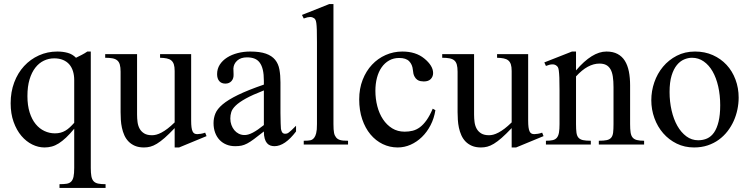

<svg xmlns="http://www.w3.org/2000/svg" viewBox="-20 -715 3709 950"><path d="M274.4 214.8V196.3Q295.9 196.3 309.8 194.1Q323.7 191.9 332 183.6Q340.3 175.3 343.8 159.4Q347.2 143.6 347.2 115.7V-78.1Q325.7 -51.8 306.9 -34.2Q288.1 -16.6 270.8 -5.6Q253.4 5.4 236.1 10Q218.8 14.6 200.2 14.6Q169.4 14.6 139.6 0Q109.9 -14.6 85.9 -42.7Q62 -70.8 47.4 -111.6Q32.7 -152.3 32.7 -204.1Q32.7 -260.3 50.3 -307.1Q67.9 -354 99.1 -387.9Q130.4 -421.9 172.6 -440.9Q214.8 -460 263.7 -460Q291.5 -460 315.2 -453.4Q338.9 -446.8 356 -429.2Q370.6 -436.5 385 -443.8Q399.4 -451.2 412.1 -460H429.2V115.7Q429.2 141.1 432.1 157Q435.1 172.9 443.1 181.6Q451.2 190.4 465.6 193.4Q480 196.3 502.4 196.3V214.8ZM347.2 -318.8Q347.2 -342.8 341.1 -362.5Q335 -382.3 322.8 -396.5Q310.5 -410.6 291.7 -418.5Q272.9 -426.3 248 -426.3Q221.2 -426.3 197 -414.8Q172.9 -403.3 154.8 -380.1Q136.7 -356.9 126.2 -322Q115.7 -287.1 115.7 -239.7Q115.7 -193.4 126.7 -158.7Q137.7 -124 156.5 -101.1Q175.3 -78.1 200 -66.7Q224.6 -55.2 251.5 -55.2Q267.1 -55.2 279.8 -58.6Q292.5 -62 303.7 -68.6Q314.9 -75.2 325.4 -85Q335.9 -94.7 347.2 -107.4Z M866.2 14.6H844.2V-81.1Q815.9 -51.3 794.7 -32.7Q773.4 -14.2 756.1 -3.7Q738.8 6.8 723.6 10.7Q708.5 14.6 692.4 14.6Q666.5 14.6 647.7 6.6Q628.9 -1.5 616 -14.9Q603 -28.3 595.2 -45.9Q587.4 -63.5 583.3 -82.8Q579.1 -102.1 577.9 -122.1Q576.7 -142.1 576.7 -159.7V-359.9Q576.7 -381.8 572.8 -395.5Q568.8 -409.2 559.8 -416.5Q550.8 -423.8 536.1 -426.5Q521.5 -429.2 500.5 -429.2V-447.3H658.2V-147.9Q658.2 -128.9 660.6 -110.6Q663.1 -92.3 671.1 -77.9Q679.2 -63.5 693.8 -54.7Q708.5 -45.9 732.4 -45.9Q742.2 -45.9 753.7 -48.8Q765.1 -51.8 779.1 -59.1Q793 -66.4 809.1 -78.6Q825.2 -90.8 844.2 -109.4V-363.8Q844.2 -384.3 840.1 -396.7Q835.9 -409.2 827.1 -416.3Q818.4 -423.3 804.7 -426Q791 -428.7 772 -429.2V-447.3H925.8V-118.7Q925.8 -98.6 927.5 -85.7Q929.2 -72.8 932.9 -64.9Q936.5 -57.1 942.4 -54.2Q948.2 -51.3 956.1 -51.3Q962.9 -51.3 973.6 -53Q984.4 -54.7 995.1 -58.6L1002 -41.5Z M1444.8 -64.5Q1389.6 8.3 1337.9 8.3Q1327.1 8.3 1317.6 4.9Q1308.1 1.5 1301 -6.8Q1293.9 -15.1 1289.8 -29.1Q1285.6 -43 1285.6 -64.5Q1256.3 -41.5 1237.1 -27.1Q1217.8 -12.7 1202.9 -4.9Q1188 2.9 1174.6 5.6Q1161.1 8.3 1143.6 8.3Q1119.6 8.3 1100.1 0.2Q1080.6 -7.8 1066.4 -22.7Q1052.2 -37.6 1044.4 -58.8Q1036.6 -80.1 1036.6 -106Q1036.6 -130.9 1045.7 -153.3Q1054.7 -175.8 1081.5 -198.5Q1108.4 -221.2 1157.2 -245.1Q1206.1 -269 1285.6 -296.4V-314.9Q1285.6 -347.2 1280.5 -369.1Q1275.4 -391.1 1265.1 -405Q1254.9 -418.9 1239.3 -425Q1223.6 -431.2 1202.1 -431.2Q1171.4 -431.2 1153.8 -415.3Q1136.2 -399.4 1134.8 -376.5L1135.7 -347.2Q1136.7 -326.2 1125.2 -313.7Q1113.8 -301.3 1095.2 -301.3Q1075.7 -301.3 1064.9 -313.7Q1054.2 -326.2 1054.2 -348.1Q1054.2 -374.5 1067.6 -395.3Q1081.1 -416 1103.8 -430.4Q1126.5 -444.8 1156 -452.4Q1185.5 -460 1217.8 -460Q1266.1 -460 1295.7 -449.5Q1325.2 -439 1341.3 -419.2Q1357.4 -399.4 1362.5 -371.1Q1367.7 -342.8 1367.7 -307.6V-155.3Q1367.7 -124 1368.7 -104Q1369.6 -84 1370.1 -77.1Q1372.6 -64 1377.4 -58.6Q1382.3 -53.2 1391.6 -53.2Q1396 -53.2 1399.9 -54.4Q1403.8 -55.7 1409.2 -59.6Q1414.6 -63.5 1422.9 -71.3Q1431.2 -79.1 1444.8 -92.8ZM1285.6 -267.6Q1229 -245.6 1196 -227.3Q1163.1 -209 1146 -192.4Q1128.9 -175.8 1124.3 -160.4Q1119.6 -145 1119.6 -128.9Q1119.6 -111.3 1125 -96.7Q1130.4 -82 1139.4 -71Q1148.4 -60.1 1160.9 -53.7Q1173.3 -47.4 1187.5 -46.9Q1206.5 -45.9 1230.7 -58.6Q1254.9 -71.3 1285.6 -96.2Z M1482.9 0V-18.6Q1505.4 -18.6 1516.1 -21Q1526.9 -23.4 1534.7 -33.7Q1537.6 -37.6 1540 -42.7Q1542.5 -47.9 1544.4 -55.7Q1546.4 -63.5 1547.4 -74.5Q1548.3 -85.4 1548.3 -101.1V-506.8Q1548.3 -544.9 1547.6 -566.9Q1546.9 -588.9 1545.2 -600.6Q1543.5 -612.3 1541 -616.7Q1538.6 -621.1 1534.7 -624.5Q1530.3 -627.4 1525.4 -629.2Q1520.5 -630.9 1514.6 -630.9Q1508.8 -630.9 1501 -629.2Q1493.2 -627.4 1482.9 -623.5L1474.1 -641.1L1608.9 -694.8H1629.9V-101.1Q1629.9 -86.4 1630.6 -75.9Q1631.3 -65.4 1632.8 -57.9Q1634.3 -50.3 1636.7 -45.2Q1639.2 -40 1642.6 -35.6Q1646 -31.2 1650.4 -28.1Q1654.8 -24.9 1661.4 -22.7Q1668 -20.5 1678 -19.5Q1688 -18.6 1702.1 -18.6V0Z M2134.3 -169.9Q2127.9 -129.4 2110.4 -95.5Q2092.8 -61.5 2067.6 -37.1Q2042.5 -12.7 2011.7 1Q1981 14.6 1947.8 14.6Q1908.2 14.6 1873.5 -2.2Q1838.9 -19 1813 -50Q1787.1 -81.1 1772.2 -125Q1757.3 -168.9 1757.3 -223.1Q1757.3 -276.4 1774.4 -320.1Q1791.5 -363.8 1820.6 -394.8Q1849.6 -425.8 1888.4 -442.9Q1927.2 -460 1970.7 -460Q2037.6 -460 2079.6 -425.3Q2100.6 -408.2 2111.8 -390.1Q2123 -372.1 2123 -353.5Q2123 -336.4 2111.6 -324.2Q2100.1 -312 2077.1 -312Q2069.8 -312 2061 -313.5Q2052.2 -314.9 2044.2 -320.6Q2036.1 -326.2 2030.3 -337.6Q2024.4 -349.1 2022.9 -369.1Q2020.5 -395.5 2004.6 -411.9Q1988.8 -428.2 1955.1 -428.2Q1927.2 -428.2 1905.3 -415.8Q1883.3 -403.3 1868.2 -381.6Q1853 -359.9 1845.2 -330.1Q1837.4 -300.3 1837.4 -265.6Q1837.4 -226.1 1846.9 -189.5Q1856.4 -152.8 1875 -124.8Q1893.6 -96.7 1920.4 -80.1Q1947.3 -63.5 1982.4 -63.5Q2002.9 -63.5 2021.7 -68.1Q2040.5 -72.8 2057.6 -85.4Q2074.7 -98.1 2090.6 -120.4Q2106.4 -142.6 2121.1 -177.2Z M2533.7 14.6H2511.7V-81.1Q2483.4 -51.3 2462.2 -32.7Q2440.9 -14.2 2423.6 -3.7Q2406.2 6.8 2391.1 10.7Q2376 14.6 2359.9 14.6Q2334 14.6 2315.2 6.6Q2296.4 -1.5 2283.4 -14.9Q2270.5 -28.3 2262.7 -45.9Q2254.9 -63.5 2250.7 -82.8Q2246.6 -102.1 2245.4 -122.1Q2244.1 -142.1 2244.1 -159.7V-359.9Q2244.1 -381.8 2240.2 -395.5Q2236.3 -409.2 2227.3 -416.5Q2218.3 -423.8 2203.6 -426.5Q2189 -429.2 2168 -429.2V-447.3H2325.7V-147.9Q2325.7 -128.9 2328.1 -110.6Q2330.6 -92.3 2338.6 -77.9Q2346.7 -63.5 2361.3 -54.7Q2376 -45.9 2399.9 -45.9Q2409.7 -45.9 2421.1 -48.8Q2432.6 -51.8 2446.5 -59.1Q2460.4 -66.4 2476.6 -78.6Q2492.7 -90.8 2511.7 -109.4V-363.8Q2511.7 -384.3 2507.6 -396.7Q2503.4 -409.2 2494.6 -416.3Q2485.8 -423.3 2472.2 -426Q2458.5 -428.7 2439.5 -429.2V-447.3H2593.3V-118.7Q2593.3 -98.6 2595 -85.7Q2596.7 -72.8 2600.3 -64.9Q2604 -57.1 2609.9 -54.2Q2615.7 -51.3 2623.5 -51.3Q2630.4 -51.3 2641.1 -53Q2651.9 -54.7 2662.6 -58.6L2669.4 -41.5Z M2942.9 0V-18.6Q2967.8 -18.6 2982.2 -21.7Q2996.6 -24.9 3004.2 -33.9Q3011.7 -43 3013.7 -59.1Q3015.6 -75.2 3015.6 -101.1V-283.7Q3015.6 -314 3012.2 -336.2Q3008.8 -358.4 3000.5 -372.6Q2992.2 -386.7 2979 -393.6Q2965.8 -400.4 2945.8 -400.4Q2917.5 -400.4 2888.4 -384.8Q2859.4 -369.1 2830.1 -336.9V-101.1Q2830.1 -74.7 2832.3 -58.6Q2834.5 -42.5 2842.3 -33.7Q2850.1 -24.9 2864.5 -21.7Q2878.9 -18.6 2903.3 -18.6V0H2681.2V-18.6Q2702.1 -18.6 2715.3 -21.7Q2728.5 -24.9 2735.8 -34.2Q2743.2 -43.5 2745.8 -59.6Q2748.5 -75.7 2748.5 -101.1V-267.6Q2748.5 -307.6 2747.6 -330.6Q2746.6 -353.5 2744.9 -365.7Q2743.2 -377.9 2740.5 -382.3Q2737.8 -386.7 2733.9 -389.6Q2717.8 -403.8 2681.2 -388.7L2673.3 -406.2L2810.1 -460H2830.1V-366.7Q2909.7 -460 2980.5 -460Q3013.2 -460 3035.6 -448Q3058.1 -436 3071.8 -414.1Q3085.4 -392.1 3091.6 -361.3Q3097.7 -330.6 3097.7 -293V-101.1Q3097.7 -76.2 3100.1 -60.1Q3102.5 -43.9 3109.9 -34.9Q3117.2 -25.9 3130.9 -22.2Q3144.5 -18.6 3167 -18.6V0Z M3634.8 -231.9Q3634.8 -203.1 3628.7 -173.6Q3622.6 -144 3610.4 -116.7Q3598.1 -89.4 3579.6 -65.4Q3561 -41.5 3536.6 -23.7Q3512.2 -5.9 3481.4 4.4Q3450.7 14.6 3414.1 14.6Q3367.2 14.6 3328.4 -4.4Q3289.6 -23.4 3261.5 -55.7Q3233.4 -87.9 3218 -130.4Q3202.6 -172.9 3202.6 -219.2Q3202.6 -264.6 3217.5 -307.9Q3232.4 -351.1 3260.5 -384.8Q3288.6 -418.5 3328.6 -439.2Q3368.7 -460 3418.9 -460Q3467.3 -460 3506.8 -442.4Q3546.4 -424.8 3575 -394Q3603.5 -363.3 3619.1 -321.5Q3634.8 -279.8 3634.8 -231.9ZM3543.5 -194.3Q3543.5 -244.1 3533.7 -287.1Q3523.9 -330.1 3505.9 -361.6Q3487.8 -393.1 3461.9 -411.1Q3436 -429.2 3403.8 -429.2Q3384.8 -429.2 3365 -420.9Q3345.2 -412.6 3329.1 -393.1Q3313 -373.5 3303 -341.1Q3293 -308.6 3293 -259.8Q3293 -211.9 3303 -168.5Q3313 -125 3331.5 -92.3Q3350.1 -59.6 3376.2 -40.3Q3402.3 -21 3434.6 -21Q3459 -21 3479 -30Q3499 -39.1 3513.2 -59.6Q3527.3 -80.1 3535.4 -113.3Q3543.5 -146.5 3543.5 -194.3Z"/></svg>

Font: Doulos SIL Afr
Style: Regular
Weight: 400
Designer: Walt Agee, Victor Gaultney, Peter Martin, Debbi Hosken, Becca Hirsbrunner
Foundry: SIL International
Version: Version 5.000